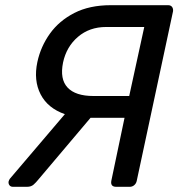

<svg xmlns="http://www.w3.org/2000/svg" viewBox="-20 -720 692 740"><path d="M30 0Q21 0 16.5 -6Q12 -12 13 -20Q15 -27 18 -31L230 -280Q164 -303 136.5 -356.5Q109 -410 124 -481Q137 -541 172.5 -590.5Q208 -640 266.5 -670Q325 -700 407 -700H628Q638 -700 643 -693.5Q648 -687 647 -677L507 -23Q505 -13 497.5 -6.5Q490 0 480 0H428Q405 0 409 -23L460 -266H329L127 -27Q119 -17 109.5 -8.5Q100 0 84 0ZM340 -350H478L536 -616H389Q325 -616 280.5 -578Q236 -540 223 -479Q210 -415 240.5 -382.5Q271 -350 340 -350Z"/></svg>

Font: Lubike
Style: Italic
Weight: 400
Italic angle: -12°
Foundry: Honoka55
Version: Version 1.000;July 22, 2022;FontCreator 14.0.0.2862 64-bit